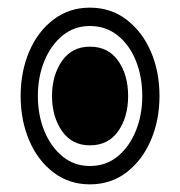

<svg xmlns="http://www.w3.org/2000/svg" viewBox="-20 -512 471 502"><path d="M215 -30Q161 -30 120 -61Q79 -92 56.5 -144.5Q34 -197 34 -261Q34 -325 56.5 -377.5Q79 -430 120 -461Q161 -492 215 -492Q270 -492 311 -460.5Q352 -429 374.5 -377Q397 -325 397 -261Q397 -198 374.5 -145.5Q352 -93 311 -61.5Q270 -30 215 -30ZM215 -78Q257 -78 287.5 -103Q318 -128 335 -169.5Q352 -211 352 -261Q352 -311 335.5 -352.5Q319 -394 288 -419Q257 -444 215 -444Q174 -444 143.5 -419Q113 -394 96 -352.5Q79 -311 79 -261Q79 -211 96 -169.5Q113 -128 143.5 -103Q174 -78 215 -78ZM215 -132Q168 -132 142 -169.5Q116 -207 116 -261Q116 -315 142 -352.5Q168 -390 215 -390Q263 -390 289 -353Q315 -316 315 -261Q315 -206 289 -169Q263 -132 215 -132Z"/></svg>

Font: Noto Sans Lao Looped ExtraCondensed ExtraBold
Style: Regular
Weight: 800
Width: 2
Designer: Mark Frömberg, Ben Mitchell
Foundry: The Fontpad Ltd
Version: Version 1.002; ttfautohint (v1.8.4.7-5d5b)